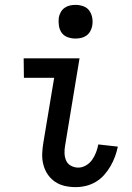

<svg xmlns="http://www.w3.org/2000/svg" viewBox="-20 -759 540 787"><path d="M290 8Q267 8 245 3Q223 -2 205 -14.5Q187 -27 175 -45Q163 -63 157.5 -85Q152 -107 153 -130Q154 -153 158 -176L202 -440H78L77 -520H306L247 -163Q244 -147 244.5 -131Q245 -115 251 -101Q257 -87 271 -79.5Q285 -72 301 -72Q317 -72 332.5 -81Q348 -90 358 -104.5Q368 -119 374 -135Q380 -151 383 -167L463 -158Q459 -138 451.5 -117.5Q444 -97 433 -78Q422 -59 407 -42Q392 -25 372.5 -13.5Q353 -2 332 3Q311 8 290 8ZM289 -601Q273 -601 257.5 -606.5Q242 -612 233 -624.5Q224 -637 221.5 -653.5Q219 -670 221 -687Q223 -698 229 -709Q235 -720 245 -727Q255 -734 266.5 -736.5Q278 -739 290 -739Q306 -739 321.5 -733.5Q337 -728 346 -715.5Q355 -703 358 -686.5Q361 -670 358 -653Q356 -642 350 -631Q344 -620 334 -613Q324 -606 312.5 -603.5Q301 -601 289 -601Z"/></svg>

Font: Iosevka Term Curly Medium
Style: Italic
Weight: 500
Italic angle: -9°
Designer: Belleve Invis
Foundry: Belleve Invis
Version: Version 32.3.0